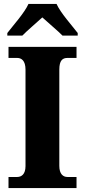

<svg xmlns="http://www.w3.org/2000/svg" viewBox="-20 -951 429 971"><path d="M17 -784V-771H93C116 -795 166 -837 194 -863C222 -837 275 -793 296 -771H373V-784C344 -822 286 -886 266 -931H124C104 -886 46 -822 17 -784ZM23 0H367V-56H321C299 -56 280 -71 280 -112V-599C280 -645 296 -658 321 -658H367V-714H23V-658H67C88 -658 109 -645 109 -599V-111C109 -69 88 -56 67 -56H23Z"/></svg>

Font: Noto Serif Tamil SemiCondensed ExtraBold
Style: Italic
Weight: 800
Width: 4
Italic angle: -12°
Designer: Indian Type Foundry, Tom Grace, and the Monotype Design Team
Foundry: Monotype Imaging Inc.
Version: Version 2.003